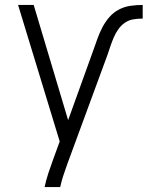

<svg xmlns="http://www.w3.org/2000/svg" viewBox="-20 -550 596 775"><path d="M160 205Q166 177 175 149.5Q184 122 194 95L221 21L53 -530H116L255 -65L357 -348Q365 -371 373.5 -394.5Q382 -418 393.5 -440Q405 -462 421.5 -481Q438 -500 460 -511.5Q482 -523 506.5 -526.5Q531 -530 556 -530V-475Q537 -475 518.5 -472Q500 -469 484.5 -458.5Q469 -448 458 -432.5Q447 -417 439.5 -399.5Q432 -382 426 -364.5Q420 -347 414 -329L251 114Q243 136 235.5 159Q228 182 223 205Z"/></svg>

Font: Iosevka Term Light
Style: Regular
Weight: 300
Monospace: yes
Designer: Belleve Invis
Foundry: Belleve Invis
Version: Version 9.0.1; ttfautohint (v1.8.3)